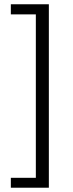

<svg xmlns="http://www.w3.org/2000/svg" viewBox="-20 -728 342 900"><path d="M30.8 -708V-660.6H148V105.5H30.8V151.9H209V-708Z"/></svg>

Font: Varta
Style: Regular
Weight: 400
Designer: Joana Correia, Viktoriya Grabowska, Eben Sorkin
Foundry: Sorkin Type
Version: Version 1.002; ttfautohint (v1.3) -l 8 -r 24 -G 200 -x 12 -H